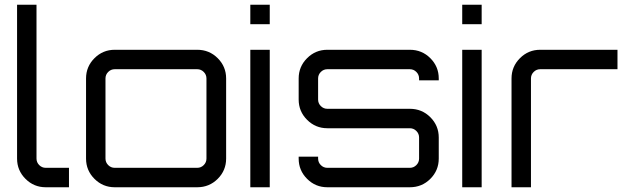

<svg xmlns="http://www.w3.org/2000/svg" viewBox="-20 -790 2638 810"><path d="M52 -770H134V-121Q134 -105 145.5 -93.5Q157 -82 173 -82H271V0H173Q123 0 87.5 -35.5Q52 -71 52 -121Z M464 -580H812Q863 -580 898.5 -544.5Q934 -509 934 -459V-121Q934 -71 898.5 -35.5Q863 0 812 0H464Q414 0 378.5 -35.5Q343 -71 343 -121V-459Q343 -509 378.5 -544.5Q414 -580 464 -580ZM812 -498H464Q448 -498 436.5 -486.5Q425 -475 425 -459V-121Q425 -105 436.5 -93.5Q448 -82 464 -82H812Q828 -82 839.5 -93.5Q851 -105 851 -121V-459Q851 -475 839.5 -486.5Q828 -498 812 -498Z M1036 0V-580H1118V0ZM1036 -770H1118V-688H1036Z M1831 -459V-451H1748V-459Q1748 -475 1736.5 -486.5Q1725 -498 1709 -498H1361Q1345 -498 1333.5 -486.5Q1322 -475 1322 -459V-370Q1322 -354 1333.5 -342.5Q1345 -331 1361 -331H1709Q1760 -331 1795.5 -295.5Q1831 -260 1831 -210V-121Q1831 -71 1795.5 -35.5Q1760 0 1709 0H1361Q1311 0 1275.5 -35.5Q1240 -71 1240 -121V-129H1322V-121Q1322 -105 1333.5 -93.5Q1345 -82 1361 -82H1709Q1725 -82 1736.5 -93.5Q1748 -105 1748 -121V-210Q1748 -226 1736.5 -237.5Q1725 -249 1709 -249H1361Q1311 -249 1275.5 -284.5Q1240 -320 1240 -370V-459Q1240 -509 1275.5 -544.5Q1311 -580 1361 -580H1709Q1760 -580 1795.5 -544.5Q1831 -509 1831 -459Z M1930 0V-580H2012V0ZM1930 -770H2012V-688H1930Z M2259 -580H2585V-498H2259Q2243 -498 2231.5 -486.5Q2220 -475 2220 -459V0H2138V-459Q2138 -509 2173.5 -544.5Q2209 -580 2259 -580Z"/></svg>

Font: Orbitron
Style: Regular
Weight: 400
Designer: Matt McInerney
Foundry: Matt McInerney
Version: 1.000